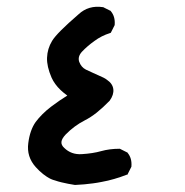

<svg xmlns="http://www.w3.org/2000/svg" viewBox="-20 -348 540 560"><path d="M198.2 191.4Q188.5 189.9 178.7 188Q168.9 186 159.4 183.8Q149.9 181.6 140.1 178.2Q134.3 176.8 128.4 174.1Q122.6 171.4 116.9 167.7Q111.3 164.1 106 159.9Q100.6 155.8 95.2 150.6Q89.8 145.5 84.5 139.6Q57.1 109.4 62.5 69.3Q64.9 50.3 70.3 34.9Q75.7 19.5 84 7.8Q92.3 -3.4 103.5 -14.6Q114.7 -25.9 129.4 -37.1Q153.3 -55.2 176.3 -69.3Q165.5 -77.1 156.7 -85.4Q147.9 -93.8 141.4 -102.8Q134.8 -111.8 130.4 -121.6Q116.2 -154.3 117.2 -179.7Q118.2 -206.1 131.8 -228.5Q145.5 -251.5 209 -306.2Q238.3 -333.5 280.3 -327.1H281.2L281.7 -326.7L301.3 -316.9L302.7 -316.4L303.2 -315.4Q316.4 -299.8 314.5 -275.9V-274.9L314 -273.9L304.2 -254.4L302.7 -252L300.8 -251.5Q275.9 -243.7 255.4 -228.5Q234.4 -213.4 219.2 -197.3Q206.1 -183.1 210.9 -168Q216.8 -151.9 230.5 -145Q238.8 -141.1 251.5 -135.3Q264.2 -129.4 281.7 -121.6Q287.6 -118.7 292 -115.2Q308.6 -104 310.5 -87.9Q312.5 -71.8 299.8 -54.2L299.3 -53.7Q279.8 -33.7 262 -19.5Q244.1 -5.4 227.5 2.9Q196.8 18.6 171.9 43.9Q160.2 56.2 159.2 65.7Q158.2 75.2 167.5 83.5Q188 103.5 218.3 101.6Q251 99.6 274.9 92.8Q299.8 85.9 328.1 85.9H329.6L330.6 86.4L350.1 96.2L351.6 96.7L352.1 97.7Q365.2 113.3 363.3 137.2V138.2L362.8 139.2L353 158.7L352.1 161.1L349.6 161.6Q332 168.5 313.7 173.8Q295.4 179.2 276.4 182.6Q264.2 185.1 251.2 186.8Q238.3 188.5 225.6 189.7Q212.9 190.9 199.7 191.4H199.2Z"/></svg>

Font: NaikaiFont
Style: SemiBold
Weight: 600
Version: Version 1.89